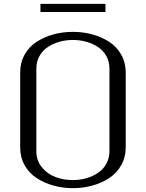

<svg xmlns="http://www.w3.org/2000/svg" viewBox="-20 -955 748 985"><path d="M521 -935.1V-893.6H187.5V-935.1ZM541.5 -179.2V-603Q541.5 -638.7 525.6 -667.2Q509.8 -695.8 482.9 -713.6Q456.1 -731.4 423.1 -740.7Q390.1 -750 354 -750Q317.9 -750 284.9 -740.7Q252 -731.4 225.1 -713.6Q198.2 -695.8 182.4 -667.2Q166.5 -638.7 166.5 -603V-179.2Q166.5 -131.8 194.3 -97.4Q222.2 -63 263.7 -47.1Q305.2 -31.2 354 -31.2Q389.6 -31.2 422.9 -40.8Q456.1 -50.3 482.7 -68.1Q509.3 -85.9 525.4 -114.7Q541.5 -143.6 541.5 -179.2ZM625 -582.5V-200.2Q625 -148.4 601.8 -107.4Q578.6 -66.4 540 -41.3Q501.5 -16.1 453.6 -2.9Q405.8 10.3 354 10.3Q302.2 10.3 254.6 -2.9Q207 -16.1 168.2 -41.3Q129.4 -66.4 106.4 -107.4Q83.5 -148.4 83.5 -200.2V-582.5Q83.5 -633.8 106.4 -674.8Q129.4 -715.8 168.2 -740.7Q207 -765.6 254.4 -778.6Q301.8 -791.5 354 -791.5Q406.2 -791.5 453.6 -778.6Q501 -765.6 539.8 -740.7Q578.6 -715.8 601.8 -674.8Q625 -633.8 625 -582.5Z"/></svg>

Font: Resagnicto
Style: Regular
Weight: 500
Version: Version 0.9991